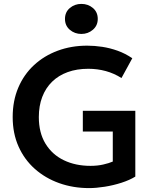

<svg xmlns="http://www.w3.org/2000/svg" viewBox="-20 -949 792 984"><path d="M437 15Q354.5 15 283.2 -10.5Q212 -36 158.5 -83.5Q105 -131 75 -198.2Q45 -265.5 45 -349Q45 -432.5 73.8 -500Q102.5 -567.5 154.5 -615.5Q206.5 -663.5 276 -689.2Q345.5 -715 427 -715Q464.5 -715 504 -709Q543.5 -703 582.8 -689Q622 -675 658 -650.5L602.5 -549Q565 -573 522 -584.8Q479 -596.5 432.5 -596.5Q374 -596.5 327 -579.5Q280 -562.5 247 -530.2Q214 -498 196.5 -452.2Q179 -406.5 179 -349Q179 -268.5 213.2 -212.5Q247.5 -156.5 307.2 -127.8Q367 -99 444 -99Q479.5 -99 509 -105.8Q538.5 -112.5 558 -121V-275H404.5V-381H673.5V-44Q644.5 -26 602.8 -12.5Q561 1 516.8 8Q472.5 15 437 15ZM397 -775Q363 -775 338 -796.2Q313 -817.5 313 -852Q313 -887 338 -908Q363 -929 397 -929Q431.5 -929 456.2 -908Q481 -887 481 -852Q481 -818 456 -796.5Q431 -775 397 -775Z"/></svg>

Font: Geologica Roman Medium
Style: Regular
Weight: 500
Designer: Sindre Bremnes, Frode Helland
Foundry: Monokrom Skriftforlag AS
Version: Version 1.010;gftools[0.9.28]